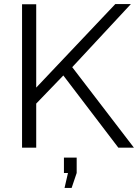

<svg xmlns="http://www.w3.org/2000/svg" viewBox="-20 -730 683 949"><path d="M299 199 316 125H296V49H359V125L334 199ZM89 0V-709H159V-297L550 -710H627L337 -398L642 0H565L293 -357L159 -218V0Z"/></svg>

Font: PTCRaleway
Style: Regular
Weight: 400
Designer: Matt McInerney, Pablo Impallari, Rodrigo Fuenzalida
Foundry: Matt McInerney, Pablo Impallari, Rodrigo Fuenzalida
Version: Version 3.000g; ttfautohint (v1.5) -l 8 -r 28 -G 28 -x 14 -D